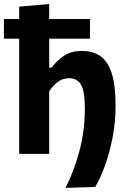

<svg xmlns="http://www.w3.org/2000/svg" viewBox="-34 -766 632 956"><path d="M292 169.5Q331.5 94.5 360 -8.5Q388.5 -111.5 388.5 -227.5Q388.5 -309.5 370 -343Q351.5 -376.5 310 -376.5Q277.5 -376.5 253 -357.5Q228.5 -338.5 211 -311.5V0H61.5V-573.5H-14.5V-671.5H61.5V-733L211 -746V-671.5H414V-573.5H211V-429.5H223.5Q246 -461.5 283 -487Q320 -512.5 373.5 -512.5Q427.5 -512.5 465 -487Q502.5 -461.5 522 -401.8Q541.5 -342 541.5 -240.5Q541.5 -159 526.8 -82.2Q512 -5.5 488.8 58.2Q465.5 122 440 165Z"/></svg>

Font: Commissioner
Style: Bold
Weight: 700
Designer: Kostas Bartsokas
Foundry: Kostas Bartsokas
Version: Version 1.000; ttfautohint (v1.8.3)